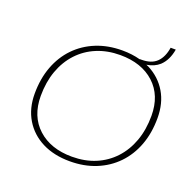

<svg xmlns="http://www.w3.org/2000/svg" viewBox="-124 -813 953 949"><g transform="rotate(20 353.0 -339.0)"><path d="M339 10Q255 10 193 -21.5Q131 -53 96.5 -110.5Q62 -168 62 -245Q62 -324 86 -388Q110 -452 154.5 -498Q199 -544 260.5 -569Q322 -594 397 -594Q448 -594 492 -582V-583H501Q553 -583 580.5 -610Q608 -637 616 -688H643Q633 -630 599 -598Q572 -574 532 -568Q538 -565 544 -563Q606 -531 640 -474Q674 -417 674 -339Q674 -260 650 -196Q626 -132 581.5 -86Q537 -40 475.5 -15Q414 10 339 10ZM341 -15Q409 -15 464 -38Q519 -61 559 -104Q599 -147 620.5 -206.5Q642 -266 642 -339Q642 -446 575 -507.5Q508 -569 395 -569Q328 -569 272.5 -546Q217 -523 177 -480Q137 -437 115.5 -377.5Q94 -318 94 -245Q94 -138 161.5 -76.5Q229 -15 341 -15Z"/></g></svg>

Font: Rokkitt SemiBold Thin
Style: Italic
Weight: 250
Italic angle: -9°
Version: Version 3.103